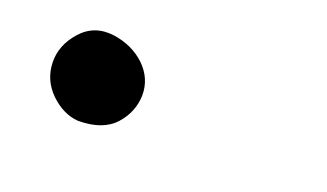

<svg xmlns="http://www.w3.org/2000/svg" viewBox="-37 -224 574 337"><g transform="rotate(15 250.0 -56.0)"><path d="M116.2 25.4Q88.9 21 66.9 -3.9Q44.9 -29.3 46.9 -62Q48.8 -94.2 75.2 -119.1Q101.6 -144 138.7 -135.7Q173.8 -127.4 195.3 -103Q216.8 -78.1 213.9 -46.9Q210.4 -15.6 186.5 6.8Q162.1 29.3 116.7 25.4Z"/></g></svg>

Font: NaikaiFont
Style: SemiBold
Weight: 600
Version: Version 1.89